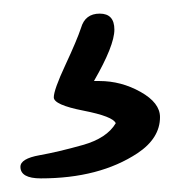

<svg xmlns="http://www.w3.org/2000/svg" viewBox="-20 -47 265 282"><path d="M126 72Q158 72 186.5 88Q215 104 215 125Q215 156 182 178Q126 215 40 215Q10 215 10 198Q10 186 38 181Q66 176 101.5 166Q137 156 150 134Q146 124 102.5 115.5Q59 107 59 96Q59 85 76 48.5Q93 12 99 -6Q105 -27 126.5 -27Q148 -27 148 -3.5Q148 20 118 72Z"/></svg>

Font: Kalam Light
Style: Regular
Weight: 300
Version: Version 2.001;PS 1.0;hotconv 1.0.79;makeotf.lib2.5.61930; tt